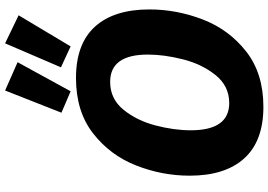

<svg xmlns="http://www.w3.org/2000/svg" viewBox="-170 -869 1053 753"><g transform="rotate(-90 356.5 -492.5)"><path d="M44 -275Q44 -383 84 -485Q124 -587 210 -654Q296 -721 427 -721Q561 -721 628.5 -646.5Q696 -572 696 -433Q696 -326 656.5 -223.5Q617 -121 531 -53.5Q445 14 314 14Q180 14 112 -61Q44 -136 44 -275ZM519 -439Q519 -587 412 -587Q345 -587 302.5 -534.5Q260 -482 241 -409Q222 -336 222 -271Q222 -120 329 -120Q395 -120 438 -173Q481 -226 500 -300.5Q519 -375 519 -439ZM489 -950 375 -742 291 -778 378 -999ZM673 -946 551 -742 469 -780 563 -999Z"/></g></svg>

Font: Bitter Pro ExtraBold
Style: Italic
Weight: 800
Italic angle: -9°
Designer: Sol Matas, and Bitter project Authors
Foundry: Sol Matas
Version: Version 1.010